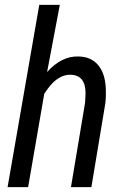

<svg xmlns="http://www.w3.org/2000/svg" viewBox="-20 -770 513 790"><path d="M173.8 -473.6Q232.9 -539.6 302.2 -537.6Q353 -537.1 382.1 -504.2Q411.1 -471.2 415 -412.1Q417 -378.4 413.6 -346.2L356 0H272L330.1 -347.7L332 -386.2Q332 -460.9 270.5 -462.4Q220.2 -463.9 176.8 -405.3L162.1 -384.3L95.7 0H11.2L141.6 -750H226.1Z"/></svg>

Font: TypoPRO Roboto
Style: Italic
Weight: 400
Italic angle: -12°
Designer: Google
Version: Version 2.136; 2016